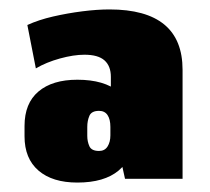

<svg xmlns="http://www.w3.org/2000/svg" viewBox="-20 -739 446 407"><path d="M215 -496V-576Q215 -599 201.5 -611Q188 -623 159 -623Q136 -623 107 -615Q78 -607 56 -594L38 -686Q62 -697 92.5 -704Q123 -711 154.5 -715Q186 -719 212 -719Q367 -719 367 -591V-360H245ZM144 -352Q91 -352 61.5 -377.5Q32 -403 32 -450V-472Q32 -520 61.5 -545Q91 -570 144 -570Q201 -570 231.5 -544.5Q262 -519 262 -472V-450Q262 -403 231.5 -377.5Q201 -352 144 -352ZM190 -419Q202 -419 208 -428.5Q214 -438 214 -452V-470Q214 -486 208 -495Q202 -504 190 -504Q174 -504 169.5 -493.5Q165 -483 165 -470V-451Q165 -439 169.5 -429Q174 -419 190 -419Z"/></svg>

Font: Pathway Extreme Condensed Black
Style: Regular
Weight: 900
Width: 3
Version: Version 1.001;gftools[0.9.26]